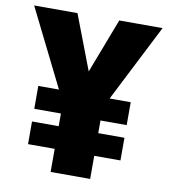

<svg xmlns="http://www.w3.org/2000/svg" viewBox="-81 -783 747 851"><g transform="rotate(10 293.0 -357.0)"><path d="M293 -468 387 -714H582L405 -366H500V-263H382V-206H500V-104H382V0H204V-104H84V-206H204V-263H84V-366H177L4 -714H199Z"/></g></svg>

Font: Noto Sans Thai Black
Style: Regular
Weight: 900
Version: Version 2.001